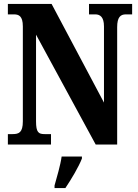

<svg xmlns="http://www.w3.org/2000/svg" viewBox="-20 -734 700 975"><path d="M20 0H239V-53H207C176 -53 163 -61 163 -118V-558L466 0H575V-596C575 -647 592 -661 619 -661H651V-714H432V-661H464C488 -661 508 -648 508 -600V-213L242 -714H20V-661H51C75 -661 96 -653 96 -600V-118C96 -61 76 -53 44 -53H20ZM257 208V221H312C341 178 380 113 396 71V61H293C287 105 268 168 257 208Z"/></svg>

Font: Noto Serif Devanagari ExtraCondensed ExtraBold
Style: Regular
Weight: 800
Width: 2
Designer: Universal Thirst, Indian Type Foundry and the Monotype Design Team
Foundry: Monotype Imaging Inc.
Version: Version 2.004